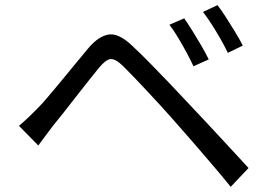

<svg xmlns="http://www.w3.org/2000/svg" viewBox="-20 -749 1040 741"><path d="M690.9 -678.2Q703.5 -660.5 721.3 -632.1Q739.1 -603.7 756.5 -573.8Q773.9 -543.9 785.6 -519.7L726.7 -493.2Q714.4 -519.6 699.1 -548Q683.7 -576.3 667.3 -603.8Q650.9 -631.4 633.9 -653.5ZM819.4 -729.1Q833 -711.8 851 -683.9Q869 -656 887.2 -626.2Q905.4 -596.3 917 -573.1L859.4 -545.1Q846.6 -571.5 830.6 -599.5Q814.6 -627.4 797.5 -654.3Q780.3 -681.1 763.4 -702.9ZM53.1 -263.5Q72.8 -279.8 88.5 -294.9Q104.2 -310.1 123.8 -329.6Q142 -347.8 165.7 -375.8Q189.5 -403.7 216.6 -436.6Q243.7 -469.5 270.8 -502.6Q298 -535.7 321.3 -563.4Q361 -610.3 400 -615.8Q439 -621.3 490 -572.6Q520.5 -544.5 557 -507.2Q593.6 -469.8 629.8 -432.1Q666 -394.4 694.8 -363.2Q728.8 -327.8 770.9 -282.4Q813 -237 857.1 -189.6Q901.2 -142.2 939.2 -100.6L870.4 -28Q835.4 -71.4 795.5 -117.8Q755.7 -164.3 717.3 -208.7Q679 -253.1 646.7 -289.1Q625.3 -313.7 598.4 -342.9Q571.5 -372.1 544.3 -401.2Q517.2 -430.3 493.5 -454.9Q469.7 -479.6 454 -495Q424.7 -523.1 406.3 -520.9Q387.9 -518.7 362.2 -487.6Q344.3 -465.7 321 -436.3Q297.7 -406.9 272.9 -375.1Q248.1 -343.2 225.3 -314.1Q202.4 -285.1 185.3 -264.5Q170.4 -245.2 154.8 -224Q139.3 -202.8 127.7 -187.5Z"/></svg>

Font: Noto Sans SC Thin
Style: Regular
Weight: 100
Designer: Ryoko NISHIZUKA 西塚涼子 (kana, bopomofo & ideographs); Paul D. Hunt (Latin, Greek & Cyrillic); Sandoll Communications 산돌커뮤니
Foundry: Adobe
Version: Version 2.004-H2;hotconv 1.0.118;makeotfexe 2.5.65603